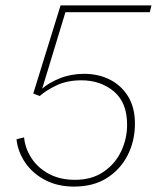

<svg xmlns="http://www.w3.org/2000/svg" viewBox="-20 -680 580 710"><path d="M254 10Q193 10 146.5 -14.5Q100 -39 73 -79Q46 -119 41 -165L69 -172Q73 -131 96.5 -95Q120 -59 161 -37Q202 -15 257 -15Q319 -15 362 -44Q405 -73 427.5 -119.5Q450 -166 450 -219Q450 -301 401 -342Q352 -383 281 -383Q229 -383 190.5 -365Q152 -347 127 -325L103 -334L204 -660H540L534 -635H222L136 -352Q160 -374 201.5 -390.5Q243 -407 291 -407Q344 -407 386.5 -385.5Q429 -364 454 -323Q479 -282 479 -223Q479 -159 452 -106Q425 -53 375 -21.5Q325 10 254 10Z"/></svg>

Font: Work Sans ExtraLight
Style: Italic
Weight: 200
Italic angle: -13°
Designer: Wei Huang
Foundry: Wei Huang
Version: Version 2.012; ttfautohint (v1.8.3)